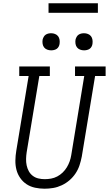

<svg xmlns="http://www.w3.org/2000/svg" viewBox="-20 -1139 662 1167"><path d="M251 8Q222 8 193.5 2Q165 -4 142 -19Q119 -34 103 -57Q87 -80 80 -107Q73 -134 73.5 -163.5Q74 -193 79 -223L154 -677H97V-735H283V-677H219L142 -213Q139 -193 138.5 -173Q138 -153 142 -134Q146 -115 155 -98.5Q164 -82 179 -70.5Q194 -59 213 -54.5Q232 -50 252 -50Q271 -50 290.5 -53.5Q310 -57 328 -66.5Q346 -76 361 -90.5Q376 -105 386.5 -122.5Q397 -140 403.5 -158.5Q410 -177 413 -196L492 -677H436V-735H622V-677H558L477 -187Q472 -161 463.5 -135Q455 -109 439.5 -85.5Q424 -62 402.5 -43.5Q381 -25 355.5 -13Q330 -1 303.5 3.5Q277 8 251 8ZM491 -833Q478 -833 466.5 -837.5Q455 -842 448 -851Q441 -860 439 -872.5Q437 -885 439 -898Q441 -906 445.5 -914.5Q450 -923 457.5 -928Q465 -933 473.5 -935Q482 -937 491 -937Q503 -937 514.5 -932.5Q526 -928 533 -919Q540 -910 542 -897.5Q544 -885 542 -872Q541 -864 536.5 -855.5Q532 -847 524.5 -842Q517 -837 508 -835Q499 -833 491 -833ZM291 -833Q278 -833 266.5 -837.5Q255 -842 248 -851Q241 -860 239 -872.5Q237 -885 239 -898Q241 -906 245.5 -914.5Q250 -923 257.5 -928Q265 -933 273.5 -935Q282 -937 291 -937Q303 -937 314.5 -932.5Q326 -928 333 -919Q340 -910 342 -897.5Q344 -885 342 -872Q341 -864 336.5 -855.5Q332 -847 324.5 -842Q317 -837 308 -835Q299 -833 291 -833ZM275 -1061V-1119H575V-1061Z"/></svg>

Font: Iosevka Etoile Light Oblique
Style: Regular
Weight: 300
Italic angle: -9°
Designer: Belleve Invis
Foundry: Belleve Invis
Version: Version 15.5.2; ttfautohint (v1.8.4)